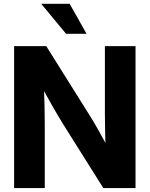

<svg xmlns="http://www.w3.org/2000/svg" viewBox="-20 -964 767 984"><path d="M52.3 -727.5H217L443.3 -366.7Q476.5 -313.6 541.4 -193.4L523.4 -152.3Q521 -201.4 519 -273.8Q517.6 -337.7 517.6 -379.7V-727.5H674.6V0H509.6L303.6 -327.7Q275.1 -374.3 248.9 -420Q222.9 -465.1 174.2 -553.1L202.3 -569.5Q206.6 -495.7 208.2 -423.8Q209.4 -374.6 209.4 -328.1V0H52.3ZM191.4 -944.4H337.1L423.6 -790.7H318.6Z"/></svg>

Font: Intratopia Thin
Style: Regular
Weight: 100
Designer: Rasmus Andersson
Foundry: rsms
Version: Version 3.000;Glyphs 3.2.3 (3260)